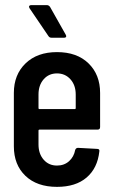

<svg xmlns="http://www.w3.org/2000/svg" viewBox="-20 -720 441 748"><path d="M236 -585Q238 -581 238 -579Q238 -573 229 -573H181Q173 -573 169 -579L95 -688Q93 -692 93 -693Q93 -700 102 -700H163Q170 -700 175 -693ZM370 -225Q370 -215 360 -215H134Q130 -215 130 -211V-157Q130 -121 150 -98Q170 -75 202 -75Q230 -75 249 -92Q268 -109 273 -136Q276 -144 284 -144L358 -140Q369 -140 367 -130Q360 -65 317.5 -28.5Q275 8 202 8Q124 8 79 -35Q34 -78 34 -150V-358Q34 -429 79.5 -473Q125 -517 202 -517Q280 -517 325 -473Q370 -429 370 -358ZM130 -352V-299Q130 -295 134 -295H271Q275 -295 275 -299V-352Q275 -388 254.5 -411Q234 -434 202 -434Q170 -434 150 -411Q130 -388 130 -352Z"/></svg>

Font: Barlow Condensed Medium
Style: Regular
Weight: 500
Width: 3
Designer: Jeremy Tribby
Foundry: Tribby Type
Version: Version 1.422;hotconv 1.0.109;makeotfexe 2.5.65596